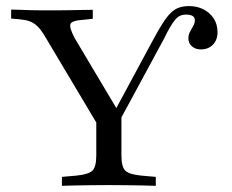

<svg xmlns="http://www.w3.org/2000/svg" viewBox="-20 -602 753 622"><path d="M318.5 -160.5 125.8 -483.9Q112.9 -505.6 101.2 -516.9Q89.5 -528.2 75.8 -533.1Q62.1 -537.9 43.5 -539.5L16.1 -541.9V-571Q29.8 -571 46 -570.2Q62.1 -569.4 79.4 -569Q96.8 -568.5 113.7 -568.5H117.7H123.4Q145.2 -568.5 167.3 -568.5Q189.5 -568.5 210.5 -569Q231.5 -569.4 249.2 -569.8Q266.9 -570.2 280.6 -570.2V-541.1L250 -537.9Q212.1 -535.5 208.1 -523.8Q204 -512.1 222.6 -477.4L366.1 -236.3L341.9 -224.2L475.8 -472.6Q493.5 -505.6 507.3 -527Q521 -548.4 533.5 -560.5Q546 -572.6 560.1 -577.4Q574.2 -582.3 592.7 -582.3Q618.5 -582.3 639.1 -571.8Q659.7 -561.3 672.2 -542.3Q684.7 -523.4 684.7 -497.6Q684.7 -472.6 669.8 -457.3Q654.8 -441.9 630.6 -441.9Q612.9 -441.9 601.6 -452Q590.3 -462.1 590.3 -478.2Q590.3 -489.5 595.6 -499.2Q600.8 -508.9 606 -518.1Q611.3 -527.4 611.3 -536.3Q611.3 -546 603.6 -550.4Q596 -554.8 583.1 -554.8Q572.6 -554.8 564.1 -551.2Q555.6 -547.6 548 -538.7Q540.3 -529.8 531 -514.1Q521.8 -498.4 510.5 -475L340.3 -160.5ZM328.2 -2.4Q300.8 -2.4 273.8 -2Q246.8 -1.6 222.6 -1.2Q198.4 -0.8 180.6 0V-29L227.4 -33.1Q267.7 -37.1 279.8 -49.6Q291.9 -62.1 291.9 -98.4V-250.8L340.3 -192.7L373.4 -245.2V-98.4Q373.4 -62.1 385.5 -49.6Q397.6 -37.1 437.9 -33.1L484.7 -29V0Q466.9 -0.8 442.7 -1.2Q418.5 -1.6 391.5 -2Q364.5 -2.4 337.1 -2.4H332.3Z"/></svg>

Font: Playfair 5pt SemiExpanded Light
Style: Regular
Weight: 400
Version: Version 2.203